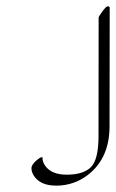

<svg xmlns="http://www.w3.org/2000/svg" viewBox="-20 -550 369 611"><path d="M293.9 -494.1Q293.9 -497.6 308.3 -517.1Q322.8 -536.6 329.1 -526.4Q329.6 -525.9 329.1 -525.4L328.6 -148.4Q328.6 -45.9 258.8 7.3Q215.3 40 161.4 40.8Q107.4 41.5 86.9 7.8Q80.1 -3.4 80.1 -14.6Q80.1 -25.9 96.2 -39.6Q112.3 -53.2 115.2 -48.8Q115.2 -36.1 121.6 -25.9Q141.1 6.3 193.8 5.9Q246.6 5.4 270 -18.8Q293.5 -43 293.5 -117.2Z"/></svg>

Font: ML-NILA01_NewLipi
Style: Regular
Weight: 400
Designer: CLT@C-DIT
Version: Version ML-NILA01_NewLipi 2.